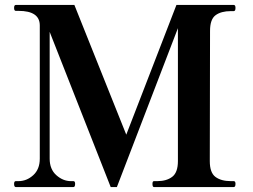

<svg xmlns="http://www.w3.org/2000/svg" viewBox="-20 -757 1024 777"><path d="M44 0Q37 0 37 -13Q37 -24 44 -24H55Q88 -24 114.5 -48Q141 -72 141 -115V-654Q141 -713 55 -713H44Q37 -713 37 -725Q37 -737 44 -737H281L491 -212L694 -737H926Q933 -737 933 -725Q933 -712 926 -712H914Q875 -712 852.5 -695.5Q830 -679 830 -632L829 -105Q829 -58 852 -41Q875 -24 914 -24H926Q933 -24 933 -13Q933 0 926 0H603Q597 0 597 -13Q597 -24 603 -24H617Q654 -24 677 -41.5Q700 -59 700 -105V-643L453 0H428L181 -628V-115Q181 -72 208 -48Q235 -24 267 -24H277Q284 -24 284 -13Q284 0 277 0Z"/></svg>

Font: Shippori Mincho
Style: Bold
Weight: 700
Designer: FONTDASU
Foundry: FONTDASU / Google Inc. / but / Adobe
Version: Version 3.110; ttfautohint (v1.8.3)